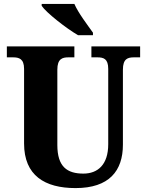

<svg xmlns="http://www.w3.org/2000/svg" viewBox="-20 -951 751 981"><path d="M379 -771H455V-784C428 -822 379 -886 360 -931H193V-921C217 -886 317 -807 379 -771ZM366 10C538 10 608 -78 608 -212V-595C608 -651 633 -658 665 -658H696V-714H447V-658H477C509 -658 533 -651 533 -599V-214C533 -109 479 -64 406 -64C323 -64 273 -99 273 -210V-595C273 -651 299 -658 330 -658H360V-714H15V-658H46C77 -658 103 -651 103 -599V-218C103 -54 209 10 366 10Z"/></svg>

Font: Noto Serif Tamil SemiCondensed ExtraBold
Style: Italic
Weight: 800
Width: 4
Italic angle: -12°
Designer: Indian Type Foundry, Tom Grace, and the Monotype Design Team
Foundry: Monotype Imaging Inc.
Version: Version 2.003